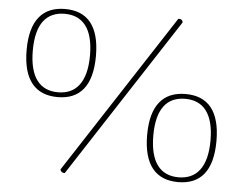

<svg xmlns="http://www.w3.org/2000/svg" viewBox="-51 -762 1058 836"><g transform="rotate(5 478.0 -344.0)"><path d="M695 -700 241 -2C244 8 250 12 261 12L715 -686C715 -697 705 -702 695 -700ZM201 -315C298 -315 352 -376 352 -508C352 -639 298 -700 201 -700C104 -700 49 -639 49 -508C49 -376 104 -315 201 -315ZM201 -336C122 -336 76 -390 76 -508C76 -626 122 -679 201 -679C279 -679 326 -626 326 -508C326 -390 279 -336 201 -336ZM756 8C853 8 907 -53 907 -185C907 -316 853 -377 756 -377C659 -377 604 -316 604 -185C604 -53 659 8 756 8ZM756 -13C677 -13 631 -67 631 -185C631 -303 677 -356 756 -356C834 -356 881 -303 881 -185C881 -67 834 -13 756 -13Z"/></g></svg>

Font: Arima Koshi Thin
Style: Regular
Weight: 250
Designer: Joana Correia and Natanael Gama
Foundry: NDISCOVER
Version: Version 1.019;PS 001.019;hotconv 1.0.88;makeotf.lib2.5.64775